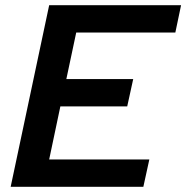

<svg xmlns="http://www.w3.org/2000/svg" viewBox="-20 -718 716 738"><path d="M21 0 169 -698H676L654 -593H273L235 -414H492L469 -309H212L169 -105H554L531 0Z"/></svg>

Font: Azeret Mono Thin Medium
Style: Italic
Weight: 500
Italic angle: -12°
Version: Version 1.002